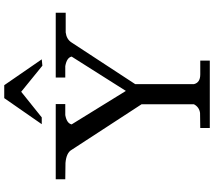

<svg xmlns="http://www.w3.org/2000/svg" viewBox="-72 -938 1010 906"><g transform="rotate(-90 433.0 -485.0)"><path d="M453 -890 332 -793H300L423 -970H484L606 -793L576 -790ZM489 -75Q496 -45 535 -45H600V0H282V-45L353 -46Q381 -50 394 -75V-322L179 -652Q165 -677 117 -681L40 -682V-727H395V-682H343Q304 -675 299 -652L457 -396L619 -652Q614 -675 574 -682H520V-727H826V-680H733Q701 -676 686 -653L489 -352Z"/></g></svg>

Font: Sawarabi Mincho
Style: Regular
Weight: 400
Version: Version 1.00